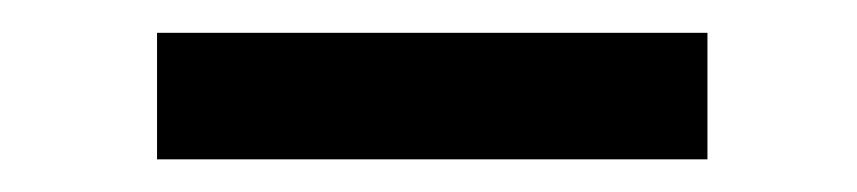

<svg xmlns="http://www.w3.org/2000/svg" viewBox="-20 -728 522 117"><path d="M411.1 -630.9V-708H75.7V-630.9Z"/></svg>

Font: Shabnam FD Medium
Style: Regular
Weight: 500
Foundry: DejaVu fonts team - Redesigned by Saber Rastikerdar - Based on Vazir font
Version: Version 5.00;October 20, 2019;FontCreator 12.0.0.2547 64-bit